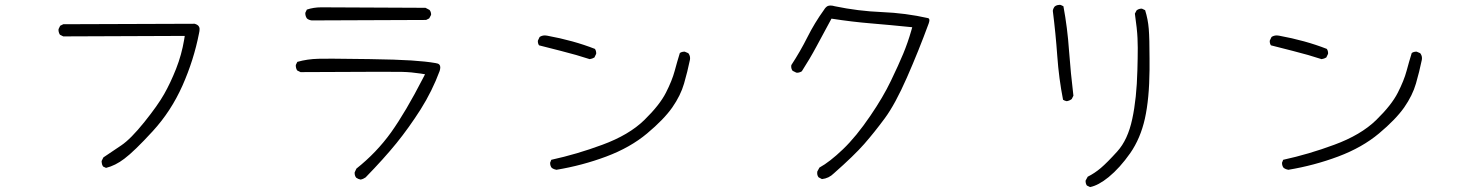

<svg xmlns="http://www.w3.org/2000/svg" viewBox="-20 -718 6040 787"><path d="M795.9 -582Q797.9 -590.8 797.9 -595.7Q797.9 -600.6 797.9 -602.1Q796.4 -610.8 789.1 -615.7Q784.7 -618.7 777.8 -620.6L239.3 -618.7L226.6 -612.3L220.2 -599.1Q219.7 -597.7 219.7 -595.5Q219.7 -593.3 220.2 -589.8Q221.2 -582.5 225.6 -575.7L239.3 -568.8L737.3 -570.8L734.9 -555.7Q724.6 -493.7 701.7 -435.8Q678.7 -377.9 652.8 -332.3Q627 -286.6 571.8 -217.8Q516.1 -148.4 477.1 -122.1Q441.4 -97.7 403.8 -72.8L397 -59.1Q396.5 -57.6 396.5 -56.4Q396.5 -55.2 396.7 -53.7Q397 -52.2 397.2 -50.3Q397.5 -48.3 397.9 -46.4Q398.4 -44.4 398.9 -42.5Q400.4 -39.1 402.3 -35.6L414.6 -29.8Q452.6 -39.1 489.7 -67.4Q530.3 -97.7 606 -180.2Q681.2 -262.2 727.8 -366.9Q774.4 -471.7 795.9 -582Z M1747.1 -658.2Q1747.1 -669.4 1740.7 -677.2L1724.1 -686L1296.9 -688Q1265.6 -688 1237.8 -678.7L1231.9 -666.5Q1231.4 -665 1231.4 -664.1Q1231.4 -651.4 1238.3 -642.1Q1246.1 -635.7 1257.8 -634.3L1726.6 -636.2L1739.3 -642.6L1746.6 -656.2Q1747.1 -657.2 1747.1 -658.2ZM1782.2 -427.2Q1784.7 -435.5 1784.7 -442.4Q1784.7 -449.2 1780.5 -453.6Q1776.4 -458 1765.1 -459.5Q1726.1 -466.3 1666 -470.2Q1606 -474.1 1493.9 -475.8Q1381.8 -477.5 1342.3 -477.5Q1302.7 -477.5 1286.1 -477.1Q1239.7 -476.1 1198.7 -464.4L1192.9 -452.6Q1192.4 -451.2 1192.4 -450.2Q1192.4 -438 1198.2 -429.2L1211.9 -422.4Q1460 -423.8 1535.9 -423.8Q1611.8 -423.8 1628.9 -423.3Q1666 -422.4 1704.1 -416.5L1722.2 -413.6L1713.9 -397.5Q1643.1 -259.8 1583 -175.3Q1522.9 -91.8 1440.9 -26.9L1434.1 -12.2Q1433.6 -10.7 1433.6 -9.8Q1433.6 2.4 1439.9 10.3Q1447.8 16.1 1458 18.1Q1468.8 16.1 1478.5 9.3Q1553.7 -67.9 1605 -131.1Q1656.2 -194.3 1704.1 -269.5Q1751.5 -344.7 1782.2 -427.2Z M2423.8 -499Q2423.8 -510.3 2418.5 -517.6Q2330.1 -552.2 2222.7 -571.8Q2217.8 -572.8 2213.9 -572.8Q2201.2 -572.8 2191.9 -566.4L2185.1 -552.2Q2184.6 -550.8 2184.6 -549.8Q2184.6 -539.1 2189.5 -532.2Q2239.7 -519 2279.3 -509.3Q2345.2 -492.7 2397 -475.6Q2407.7 -477.1 2416.5 -482.4L2423.3 -496.6Q2423.8 -498 2423.8 -499ZM2808.1 -473.1Q2808.6 -476.1 2808.6 -479.5Q2808.6 -490.7 2801.3 -500Q2787.1 -506.3 2786.6 -506.3Q2773.9 -506.3 2766.6 -500.5Q2755.4 -464.4 2745.6 -427.7Q2734.9 -387.7 2709.5 -337.9Q2683.6 -287.1 2621.1 -226.1Q2558.1 -164.6 2448.7 -124.5Q2344.7 -85.9 2239.7 -63Q2234.9 -50.8 2234.9 -50.8Q2234.9 -37.1 2242.2 -29.3Q2250 -23.9 2260.7 -22Q2366.7 -39.6 2465.1 -76.4Q2563.5 -113.3 2632.3 -170.9Q2701.2 -228.5 2735.8 -277.8Q2770 -327.1 2783.9 -375.5Q2797.9 -423.8 2808.1 -473.1Z M3786.6 -621.6Q3789.6 -630.4 3789.6 -635Q3789.6 -639.6 3787.1 -642.1L3784.7 -643.6Q3691.9 -664.6 3594.7 -668.5Q3497.6 -672.4 3401.9 -692.4Q3392.1 -695.3 3384.8 -695.3Q3377.9 -695.3 3373 -693.4Q3364.3 -689 3357.9 -678.2Q3318.8 -624 3289.6 -565.7Q3260.3 -507.3 3223.6 -451.2Q3223.1 -448.7 3223.1 -445.8Q3223.1 -435.1 3229 -427.7L3243.7 -420.4Q3245.1 -419.9 3247.1 -419.9Q3249 -419.9 3251.7 -420.2Q3254.4 -420.4 3256.8 -421.4Q3262.2 -422.9 3266.6 -425.8Q3298.8 -475.6 3326.7 -527.6Q3354.5 -579.6 3388.2 -641.6Q3473.1 -628.4 3550.3 -622.1Q3627.4 -615.7 3719.2 -606.4L3714.8 -590.8Q3701.2 -543.5 3682.4 -498Q3663.6 -452.6 3631.8 -386.7Q3600.1 -320.3 3547.4 -243.2Q3489.7 -158.2 3435.1 -106Q3380.4 -53.7 3338.9 -31.2L3330.1 -15.1Q3329.6 -12.2 3329.6 -8.8Q3329.6 1.5 3335.4 8.8L3349.1 16.1Q3377.4 13.2 3398.4 -7.8Q3481 -80.6 3522.5 -127.9Q3564 -175.3 3606.9 -233.4Q3649.4 -291 3697.5 -400.4Q3745.6 -509.8 3786.6 -621.6Z M4327.6 -697.8Q4326.2 -698.2 4322.8 -698.2Q4319.3 -698.2 4313.7 -696.8Q4308.1 -695.3 4303.2 -691.4Q4296.9 -683.6 4295.4 -673.8Q4307.1 -581.5 4313.7 -488.8Q4320.3 -396 4337.4 -309.1Q4344.2 -304.7 4352.5 -303.2Q4364.3 -305.2 4373 -312L4379.9 -325.7Q4368.7 -418 4361.8 -511.7Q4355.5 -603.5 4338.9 -692.4ZM4691.9 -477.1Q4691.9 -560.5 4688.7 -599.9Q4685.5 -639.2 4673.8 -676.3L4661.6 -682.1Q4660.6 -682.6 4659.7 -682.6Q4647.5 -682.6 4638.7 -675.3L4631.8 -662.1Q4641.1 -597.7 4642.6 -561.5Q4643.6 -542.5 4643.6 -522Q4643.6 -480.5 4642.1 -430.2Q4639.2 -314 4621.1 -230.5Q4603 -145 4559.6 -97.2Q4518.1 -51.3 4492.4 -29.5Q4466.8 -7.8 4438.5 6.3L4430.2 21.5Q4429.7 22.5 4429.7 23.4Q4429.7 34.7 4435.1 42.5L4448.2 48.8Q4482.4 42 4524.4 7.8Q4570.3 -29.8 4612.8 -90.3Q4654.8 -150.9 4672.9 -231.9Q4690.9 -313 4691.9 -431.6Q4691.9 -455.6 4691.9 -477.1Z M5423.8 -499Q5423.8 -510.3 5418.5 -517.6Q5330.1 -552.2 5222.7 -571.8Q5217.8 -572.8 5213.9 -572.8Q5201.2 -572.8 5191.9 -566.4L5185.1 -552.2Q5184.6 -550.8 5184.6 -549.8Q5184.6 -539.1 5189.5 -532.2Q5239.7 -519 5279.3 -509.3Q5345.2 -492.7 5397 -475.6Q5407.7 -477.1 5416.5 -482.4L5423.3 -496.6Q5423.8 -498 5423.8 -499ZM5808.1 -473.1Q5808.6 -476.1 5808.6 -479.5Q5808.6 -490.7 5801.3 -500Q5787.1 -506.3 5786.6 -506.3Q5773.9 -506.3 5766.6 -500.5Q5755.4 -464.4 5745.6 -427.7Q5734.9 -387.7 5709.5 -337.9Q5683.6 -287.1 5621.1 -226.1Q5558.1 -164.6 5448.7 -124.5Q5344.7 -85.9 5239.7 -63Q5234.9 -50.8 5234.9 -50.8Q5234.9 -37.1 5242.2 -29.3Q5250 -23.9 5260.7 -22Q5366.7 -39.6 5465.1 -76.4Q5563.5 -113.3 5632.3 -170.9Q5701.2 -228.5 5735.8 -277.8Q5770 -327.1 5783.9 -375.5Q5797.9 -423.8 5808.1 -473.1Z"/></svg>

Font: NaikaiFont
Style: ExtraLight
Weight: 200
Version: Version 1.89